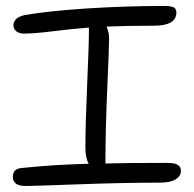

<svg xmlns="http://www.w3.org/2000/svg" viewBox="-20 -683 647 641"><path d="M65.9 -62Q22.9 -62 22.9 -92.8Q22.9 -119.6 51.8 -122.1Q164.6 -133.8 275.9 -136.2Q265.1 -156.7 265.1 -189.9Q265.1 -267.1 271 -401.1Q276.9 -535.2 276.9 -582V-590.8Q226.1 -587.4 160.4 -579.1Q94.7 -570.8 59.1 -570.8Q44.4 -570.8 34.7 -578.4Q24.9 -585.9 24.9 -599.1Q24.9 -609.9 33.9 -619.4Q43 -628.9 64 -632.8Q141.6 -646.5 271 -654.8Q400.4 -663.1 525.9 -663.1Q550.8 -663.1 559.8 -658.4Q568.8 -653.8 568.8 -641.1Q568.8 -597.2 494.1 -597.2Q400.4 -597.2 335.9 -594.2Q344.2 -575.2 344.2 -553.2Q344.2 -527.8 338.1 -387.7Q332 -247.6 332 -142.1V-137.2Q397 -139.2 538.1 -139.2Q564 -139.2 574 -132.3Q584 -125.5 584 -112.8Q584 -95.2 566.4 -84.2Q548.8 -73.2 513.2 -73.2Q394 -73.2 240 -67.6Q85.9 -62 65.9 -62Z"/></svg>

Font: Shantell Sans Irregular Bouncy
Style: Regular
Weight: 300
Designer: Stephen Nixon, Anya Danilova, Shantell Martin
Foundry: Arrow Type
Version: Version 1.006;[9816181b4]